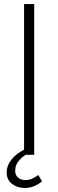

<svg xmlns="http://www.w3.org/2000/svg" viewBox="-20 -765 288 949"><path d="M99 0H149V-745H99ZM102 164Q128 164 149 155Q170 146 188 131L169 100Q156 110 140 117.5Q124 125 105 125Q84 125 69.5 113Q55 101 55 79Q55 48 78 24Q101 0 138 -19V-30H109Q63 -9 38 22Q13 53 13 88Q13 123 39 143.5Q65 164 102 164Z"/></svg>

Font: Plus Jakarta Sans ExtraLight
Style: Regular
Weight: 200
Designer: Gumpita Rahayu
Foundry: Tokotype
Version: Version 2.004; ttfautohint (v1.8.3)